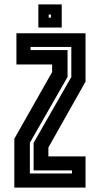

<svg xmlns="http://www.w3.org/2000/svg" viewBox="-20 -851 453 871"><path d="M45 0V-221.5L216.5 -524V-558.5H54.5V-700H368V-480.5L199.5 -182V-141.5H368V0ZM115.5 -64H306.5V-78H132.5V-203L303.5 -501.5V-638H118.5V-624H286.5V-502L115.5 -203.5ZM154 -726V-831H260V-726ZM201 -771H211V-785H201Z"/></svg>

Font: Tourney Condensed Regular
Style: Bold
Weight: 700
Width: 3
Designer: Tyler Finck
Foundry: Etcetera Type Co
Version: Version 1.010; ttfautohint (v1.8.3)